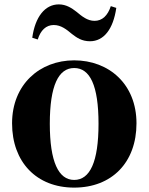

<svg xmlns="http://www.w3.org/2000/svg" viewBox="-20 -838 677 875"><path d="M318 17C489 17 602 -97 602 -276C602 -455 476 -563 318 -563C161 -563 35 -453 35 -276C35 -100 146 17 318 17ZM318 -18C247 -18 207 -100 207 -274C207 -449 247 -528 318 -528C390 -528 429 -449 429 -274C429 -100 390 -18 318 -18ZM127 -666 152 -658C165 -700 190 -724 225 -724C258 -724 283 -704 308 -683C330 -666 353 -650 390 -650C453 -650 496 -705 510 -802L485 -810C471 -767 446 -743 411 -743C378 -743 353 -764 329 -784C307 -801 282 -818 248 -818C185 -818 140 -761 127 -666Z"/></svg>

Font: Source Han Serif KR Heavy
Style: Regular
Weight: 900
Designer: Ryoko NISHIZUKA 西塚涼子 (kana & ideographs); Frank Grießhammer (Latin, Greek & Cyrillic); Wenlong ZHANG 张文龙 (bopomofo); San
Foundry: Adobe
Version: Version 2.001;hotconv 1.1.0;makeotfexe 2.6.0